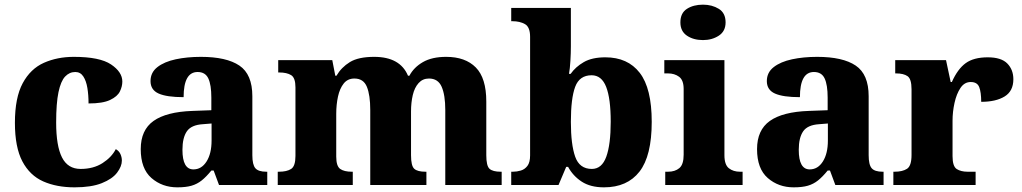

<svg xmlns="http://www.w3.org/2000/svg" viewBox="-20 -794 4384 824"><path d="M300 10Q223 10 165.5 -15.5Q108 -41 76 -101.5Q44 -162 44 -267Q44 -375 77.5 -437Q111 -499 168.5 -524.5Q226 -550 297 -550Q408 -550 456.5 -517.5Q505 -485 505 -444Q505 -423 494.5 -401.5Q484 -380 452.5 -365Q421 -350 360 -350Q360 -386 355 -416.5Q350 -447 337.5 -466Q325 -485 303 -485Q278 -485 259.5 -465.5Q241 -446 231 -398.5Q221 -351 221 -268Q221 -168 246 -118.5Q271 -69 326 -69Q381 -69 420 -94Q459 -119 477 -154Q491 -146 497 -132.5Q503 -119 503 -105Q503 -80 482.5 -53Q462 -26 417 -8Q372 10 300 10Z M741 10Q676 10 630 -30Q584 -70 584 -154Q584 -236 639 -275Q694 -314 806 -318L887 -321V-375Q887 -430 874 -457.5Q861 -485 828 -485Q768 -485 768 -377Q696 -377 661 -392.5Q626 -408 626 -446Q626 -483 655.5 -506Q685 -529 734 -539.5Q783 -550 842 -550Q952 -550 1007.5 -512.5Q1063 -475 1063 -381V-128Q1063 -87 1076 -72Q1089 -57 1123 -57H1127V0H920L897 -62H887Q865 -35 845.5 -19.5Q826 -4 802 3Q778 10 741 10ZM810 -67Q845 -67 866.5 -101Q888 -135 888 -191V-264L851 -261Q801 -258 782 -230.5Q763 -203 763 -151Q763 -67 810 -67Z M1172 0V-57H1177Q1211 -57 1229.5 -69Q1248 -81 1248 -125V-419Q1248 -460 1229.5 -471.5Q1211 -483 1178 -483H1174V-536H1406L1419 -469H1424Q1445 -505 1481.5 -527.5Q1518 -550 1586 -550Q1697 -550 1731 -469H1737Q1756 -505 1795 -527.5Q1834 -550 1895 -550Q1977 -550 2022 -504.5Q2067 -459 2067 -358V-128Q2067 -82 2081 -69.5Q2095 -57 2129 -57H2133V0H1891V-322Q1891 -386 1875.5 -421.5Q1860 -457 1821 -457Q1794 -457 1776.5 -437.5Q1759 -418 1751.5 -386Q1744 -354 1744 -316V-128Q1744 -82 1758 -69.5Q1772 -57 1806 -57H1810V0H1569V-322Q1569 -386 1554.5 -421.5Q1540 -457 1501 -457Q1472 -457 1455 -435.5Q1438 -414 1430.5 -379.5Q1423 -345 1423 -305V-122Q1423 -81 1440 -69Q1457 -57 1490 -57H1494V0Z M2572 10Q2514 10 2476.5 -14.5Q2439 -39 2418 -78H2410L2377 0H2174V-57H2181Q2198 -57 2215 -62Q2232 -67 2243.5 -82Q2255 -97 2255 -127V-636Q2255 -678 2233 -690.5Q2211 -703 2179 -703H2174V-760H2430V-595Q2430 -567 2428 -533Q2426 -499 2422 -477H2429Q2450 -507 2485.5 -527.5Q2521 -548 2578 -548Q2674 -548 2725.5 -481.5Q2777 -415 2777 -271Q2777 -125 2724.5 -57.5Q2672 10 2572 10ZM2520 -69Q2563 -69 2582 -121.5Q2601 -174 2601 -272Q2601 -371 2581.5 -421Q2562 -471 2519 -471Q2467 -471 2448.5 -421.5Q2430 -372 2430 -271Q2430 -174 2448.5 -121.5Q2467 -69 2520 -69Z M2997 -622Q2956 -622 2928 -641Q2900 -660 2900 -698Q2900 -738 2928 -756Q2956 -774 2997 -774Q3036 -774 3065 -756Q3094 -738 3094 -698Q3094 -660 3065 -641Q3036 -622 2997 -622ZM2835 0V-57H2847Q2877 -57 2895.5 -72.5Q2914 -88 2914 -130V-412Q2914 -450 2894.5 -464.5Q2875 -479 2847 -479H2831V-536H3089V-128Q3089 -87 3108 -72Q3127 -57 3156 -57H3167V0Z M3386 10Q3321 10 3275 -30Q3229 -70 3229 -154Q3229 -236 3284 -275Q3339 -314 3451 -318L3532 -321V-375Q3532 -430 3519 -457.5Q3506 -485 3473 -485Q3413 -485 3413 -377Q3341 -377 3306 -392.5Q3271 -408 3271 -446Q3271 -483 3300.5 -506Q3330 -529 3379 -539.5Q3428 -550 3487 -550Q3597 -550 3652.5 -512.5Q3708 -475 3708 -381V-128Q3708 -87 3721 -72Q3734 -57 3768 -57H3772V0H3565L3542 -62H3532Q3510 -35 3490.5 -19.5Q3471 -4 3447 3Q3423 10 3386 10ZM3455 -67Q3490 -67 3511.5 -101Q3533 -135 3533 -191V-264L3496 -261Q3446 -258 3427 -230.5Q3408 -203 3408 -151Q3408 -67 3455 -67Z M3814 0V-57H3819Q3853 -57 3872.5 -69.5Q3892 -82 3892 -129V-411Q3892 -455 3875 -467Q3858 -479 3825 -479H3822V-536H4040L4060 -442H4065Q4090 -498 4124.5 -523Q4159 -548 4219 -548Q4277 -548 4303 -521.5Q4329 -495 4329 -454Q4329 -403 4291.5 -380Q4254 -357 4191 -357Q4191 -398 4182.5 -420Q4174 -442 4146 -442Q4119 -442 4102 -416.5Q4085 -391 4076.5 -352.5Q4068 -314 4068 -276V-124Q4068 -80 4086 -68.5Q4104 -57 4133 -57H4167V0Z"/></svg>

Font: Noto Serif Georgian ExtraBold
Style: Regular
Weight: 800
Designer: Monotype Design Team, Akaki Razmadze
Foundry: Google LLC
Version: Version 2.003; ttfautohint (v1.8.4.7-5d5b)